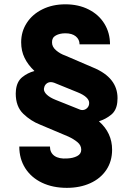

<svg xmlns="http://www.w3.org/2000/svg" viewBox="-20 -737 624 899"><path d="M286.1 -581.1Q259.8 -581.1 241.5 -571Q223.1 -561 223.6 -539.1Q223.1 -518.1 242.4 -501.5Q261.7 -484.9 286.1 -476.6L418 -419.9Q530.3 -373 530.3 -277.3Q530.3 -265.6 529.3 -258.8Q525.4 -219.7 500.2 -199.5Q475.1 -179.2 445.3 -169.9L443.4 -168.9Q504.9 -114.7 504.9 -36.1Q504.9 18.1 477.8 58.6Q450.7 99.1 402.6 120.8Q354.5 142.6 293 142.6Q227.5 142.6 177 118.7Q126.5 94.7 98.4 50.8Q70.3 6.8 70.3 -50.8H213.9Q213.9 -22 235.1 -7.1Q256.3 7.8 294.9 4.9Q321.8 3.9 341.1 -6.1Q360.4 -16.1 360.4 -36.1Q360.4 -56.6 342.8 -71.3Q325.2 -85.9 299.8 -97.7L168 -153.3Q124 -170.4 88.9 -204.3Q53.7 -238.3 53.7 -298.8Q53.7 -309.6 54.7 -315.4Q59.1 -355.5 84.2 -375.7Q109.4 -396 140.6 -404.3V-405.3Q110.8 -433.6 95 -466.1Q79.1 -498.5 79.1 -539.1Q79.1 -589.4 105.5 -629.9Q131.8 -670.4 179 -693.6Q226.1 -716.8 286.1 -716.8Q347.7 -716.8 395.3 -692.6Q442.9 -668.5 469 -625.7Q495.1 -583 495.1 -529.3H352.5Q352.5 -552.2 335 -566.7Q317.4 -581.1 286.1 -581.1ZM343.8 -304.7 233.4 -349.6Q224.6 -352.5 217.8 -352.5Q206.1 -352.5 197.3 -345Q188.5 -337.4 186.5 -325.2L185.5 -320.3Q185.5 -306.6 199.5 -293.5Q213.4 -280.3 240.2 -269.5L352.5 -224.6Q358.4 -221.7 365.2 -221.7Q378.4 -221.7 387.9 -231Q397.5 -240.2 397.5 -254.9Q397.5 -268.6 384 -281.2Q370.6 -293.9 343.8 -304.7Z"/></svg>

Font: Pretendard ExtraBold
Style: Regular
Weight: 800
Designer: Base glyphs from Inter by Rasmus Andersson; Hangeul glyphs from Noto Sans CJK(Source Han Sans) by Jang Soo-young and Kan
Foundry: Kil Hyung-jin
Version: Version 1.309